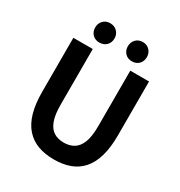

<svg xmlns="http://www.w3.org/2000/svg" viewBox="-217 -1095 1182 1259"><g transform="rotate(30 374.0 -465.5)"><path d="M376 14Q307 14 254 -5.5Q201 -25 163.5 -67Q126 -109 107 -175Q88 -241 88 -333V-741H235V-320Q235 -243 252 -198Q269 -153 300.5 -133.5Q332 -114 376 -114Q420 -114 452 -133.5Q484 -153 501.5 -198Q519 -243 519 -320V-741H661V-333Q661 -241 642 -175Q623 -109 586 -67Q549 -25 496 -5.5Q443 14 376 14ZM250 -799Q218 -799 198 -819.5Q178 -840 178 -872Q178 -903 198 -924Q218 -945 250 -945Q283 -945 303.5 -924Q324 -903 324 -872Q324 -840 303.5 -819.5Q283 -799 250 -799ZM497 -799Q465 -799 445 -819.5Q425 -840 425 -872Q425 -903 445 -924Q465 -945 497 -945Q529 -945 549 -924Q569 -903 569 -872Q569 -840 549 -819.5Q529 -799 497 -799Z"/></g></svg>

Font: Noto Sans SC
Style: Bold
Weight: 700
Designer: Ryoko NISHIZUKA  (kana, bopomofo & ideographs); Paul D. Hunt (Latin, Greek & Cyrillic); Sandoll Communications , Soo-you
Foundry: Adobe
Version: Version 2.004-H2;hotconv 1.0.118;makeotfexe 2.5.65603